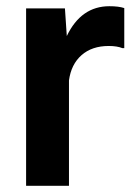

<svg xmlns="http://www.w3.org/2000/svg" viewBox="-20 -598 431 618"><path d="M64 0V-571H189L195 -482Q241 -578 332 -578Q362 -578 380 -572V-443H374Q357 -450 330 -450Q276 -450 242.5 -420.5Q209 -391 202 -339V0Z"/></svg>

Font: BDO Grotesk DemiBold
Style: Regular
Weight: 600
Designer: Deni Anggara
Foundry: Lokal Container
Version: Version 2.000